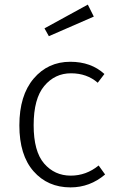

<svg xmlns="http://www.w3.org/2000/svg" viewBox="-20 -802 509 833"><path d="M286 11Q187 11 125.5 -59Q64 -129 64 -258Q64 -388 126 -461Q188 -534 285 -534Q375 -534 433 -481L404 -443Q357 -484 288 -484Q218 -484 172 -429Q126 -374 126 -259Q126 -145 171.5 -92.5Q217 -40 287 -40Q354 -40 408 -84L436 -45Q370 11 286 11ZM192 -645 173 -679 361 -782 387 -730Z"/></svg>

Font: Trujillo Light
Style: Regular
Weight: 300
Designer: Fira Sans original fonts by bBox Type GmbH, Carrois Corporate GbR, & Edenspiekermann AG / Changes by Cristiano Sobral
Foundry: Fira Sans original fonts by bBox Type GmbH, Carrois Corporate GbR, & Edenspiekermann AG / Changes by Cristiano Sobral
Version: Version 4.301;July 28, 2020;FontCreator 13.0.0.2655 64-bit